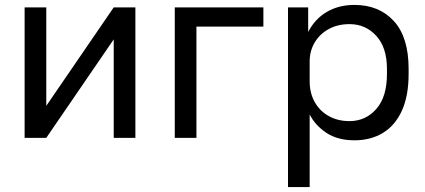

<svg xmlns="http://www.w3.org/2000/svg" viewBox="-20 -560 1725 780"><path d="M80 0V-530H168V-130L442 -530H530V0H442V-400L168 0Z M690 0V-530H1050V-452H778V0Z M1150 200V-530H1232V-430Q1259 -483 1307.5 -511.5Q1356 -540 1420 -540Q1520 -540 1580 -474.5Q1640 -409 1640 -280V-260Q1640 -170 1612.5 -110Q1585 -50 1535.5 -20Q1486 10 1420 10Q1352 10 1306.5 -20Q1261 -50 1238 -95V200ZM1400 -68Q1465 -68 1508.5 -117Q1552 -166 1552 -260V-280Q1552 -367 1508.5 -414.5Q1465 -462 1400 -462Q1352 -462 1315.5 -442Q1279 -422 1258.5 -387.5Q1238 -353 1238 -310V-230Q1238 -182 1258.5 -145.5Q1279 -109 1315.5 -88.5Q1352 -68 1400 -68Z"/></svg>

Font: Golos Text
Style: Regular
Weight: 400
Designer: A.Korolkova, Vitaly Kuzmin
Foundry: ParaType Ltd
Version: Version 2.004